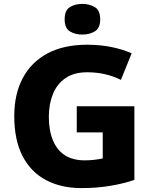

<svg xmlns="http://www.w3.org/2000/svg" viewBox="-20 -953 777 983"><path d="M373 -409H668V-32Q613 -13 544 -1.5Q475 10 397 10Q293 10 215.5 -31Q138 -72 95.5 -154Q53 -236 53 -359Q53 -471 96.5 -553Q140 -635 223 -679.5Q306 -724 427 -724Q493 -724 551.5 -712Q610 -700 654 -680L599 -544Q561 -563 518 -573Q475 -583 427 -583Q358 -583 314.5 -552.5Q271 -522 250.5 -470.5Q230 -419 230 -355Q230 -285 251 -234.5Q272 -184 312.5 -158Q353 -132 415 -132Q438 -132 464 -135Q490 -138 506 -142V-275H373ZM402 -933Q438 -933 465.5 -916.5Q493 -900 493 -854Q493 -809 465.5 -792.5Q438 -776 402 -776Q364 -776 337.5 -792.5Q311 -809 311 -854Q311 -900 337.5 -916.5Q364 -933 402 -933Z"/></svg>

Font: Noto Sans Khmer ExtraBold
Style: Regular
Weight: 800
Version: Version 2.003